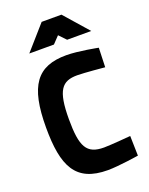

<svg xmlns="http://www.w3.org/2000/svg" viewBox="-171 -1022 872 1121"><g transform="rotate(-20 264.5 -461.0)"><path d="M490 -131C490 -131 364 -120 324 -120C216 -120 187 -174 187 -345C187 -526 225 -570 320 -570C364 -570 490 -558 490 -558L494 -678C494 -678 375 -702 300 -702C118 -702 45 -605 45 -345C45 -105 100 12 300 12C369 12 493 -8 493 -8ZM101 -785H254L295 -828L336 -785H486L355 -934H232Z"/></g></svg>

Font: TitilliumMaps29L
Style: 999 wt
Weight: 900
Designer: Campivisivi
Foundry: Accademia di Belle Arti di Urbino and students of MA course of Visual design